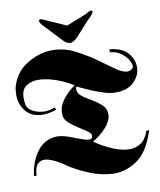

<svg xmlns="http://www.w3.org/2000/svg" viewBox="-101 -988 901 1083"><g transform="rotate(-10 349.0 -446.5)"><path d="M205 -394Q183 -386 164 -382.5Q145 -379 128 -379Q63 -379 30 -419.5Q-3 -460 -3 -514Q-3 -523 -2 -533Q-1 -543 0 -552Q8 -589 31.5 -624.5Q55 -660 94 -684Q132 -707 168 -717.5Q204 -728 238 -728Q306 -728 366 -698Q426 -668 477 -632Q528 -596 569 -566Q610 -536 639 -536Q648 -536 655.5 -539.5Q663 -543 669 -550Q671 -552 671.5 -554.5Q672 -557 673 -561Q673 -569 668.5 -580.5Q664 -592 656 -604Q642 -624 618 -640.5Q594 -657 559 -660V-677Q629 -671 662 -634Q695 -597 695 -553Q696 -507 659.5 -469Q623 -431 554 -431H545Q542 -431 539.5 -431.5Q537 -432 535 -432Q519 -432 494.5 -439.5Q470 -447 443 -457L427 -463Q419 -466 411 -470Q388 -480 368.5 -489Q349 -498 339 -503Q338 -499 337 -494.5Q336 -490 336 -486Q336 -466 352 -451.5Q368 -437 391 -424Q396 -421 401.5 -417.5Q407 -414 413 -411Q442 -394 466 -372.5Q490 -351 490 -317Q490 -313 489.5 -308Q489 -303 488 -298Q479 -269 458.5 -245.5Q438 -222 415 -205Q405 -198 396 -191.5Q387 -185 378 -180Q383 -177 400 -165.5Q417 -154 441 -142Q462 -131 487 -121Q512 -111 537 -106Q546 -104 554.5 -103Q563 -102 572 -102Q607 -101 637.5 -120Q668 -139 685 -188L701 -189Q663 -70 599.5 -26Q536 18 466 18Q459 18 451.5 17.5Q444 17 437 16Q385 11 335 -8.5Q285 -28 245 -51Q236 -56 228 -60.5Q220 -65 213 -70Q207 -74 199.5 -79.5Q192 -85 183 -90Q172 -97 159.5 -104Q147 -111 134 -116Q122 -121 111 -124Q100 -127 89 -127Q67 -128 50 -110.5Q33 -93 31 -46L16 -47Q27 -131 70 -187Q113 -243 184 -244H191Q192 -243 194 -243H197Q209 -242 222 -238.5Q235 -235 248 -231L264 -225Q272 -222 279 -219Q304 -210 325 -202.5Q346 -195 360 -195Q368 -195 373 -199Q378 -203 378 -213V-219Q375 -231 353.5 -245Q332 -259 306 -276Q283 -291 262.5 -308Q242 -325 236 -345Q235 -348 234.5 -350.5Q234 -353 234 -356V-360Q234 -362 233.5 -363.5Q233 -365 233 -367Q233 -405 256 -437.5Q279 -470 307 -493Q313 -498 319 -502.5Q325 -507 331 -511Q329 -512 327 -513.5Q325 -515 323 -516Q298 -531 266 -545Q234 -559 200 -568Q183 -572 165.5 -574.5Q148 -577 132 -577Q92 -577 63.5 -557.5Q35 -538 35 -488Q35 -479 36 -469Q37 -459 39 -448Q44 -427 73 -411.5Q102 -396 139 -395Q154 -395 169 -398Q184 -401 197 -408ZM490 -881Q481 -873 470 -861.5Q459 -850 447 -837L445 -835V-834Q425 -812 408.5 -794Q392 -776 388 -772Q377 -761 367 -756Q357 -751 349 -751Q338 -751 328.5 -756.5Q319 -762 309 -772L207 -881Q202 -887 199.5 -892Q197 -897 196 -902Q196 -909 202 -911Q208 -913 222 -906L348 -850L466 -897Q476 -904 483.5 -907Q491 -910 495 -910Q504 -910 502.5 -902Q501 -894 490 -882Z"/></g></svg>

Font: Fette UNZ Fraktur
Style: Regular
Weight: 900
Foundry: UNZ1 Extensions by Catfonts.de
Version: Version 0.000 2012 initial release